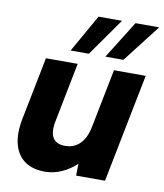

<svg xmlns="http://www.w3.org/2000/svg" viewBox="-82 -795 745 870"><g transform="rotate(10 290.0 -360.0)"><path d="M459 0H326L327 -55Q298 -27 260.5 -10Q223 7 183 7Q127 7 91 -18Q55 -43 41.5 -91.5Q28 -140 41 -208L99 -500H245L191 -226Q181 -176 196.5 -150Q212 -124 253 -124Q294 -124 321 -151Q348 -178 358 -228L412 -500H558ZM409 -727 287 -554H203L301 -727ZM580 -727 446 -554H363L471 -727Z"/></g></svg>

Font: Albert Sans ExtraBold
Style: Italic
Weight: 800
Italic angle: -11.25°
Designer: Andreas Rasmussen
Foundry: a.Foundry
Version: Version 1.025